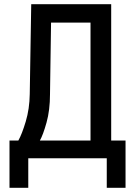

<svg xmlns="http://www.w3.org/2000/svg" viewBox="-20 -750 640 910"><path d="M25 140V-84H67Q84 -114 102 -174Q120 -234 121 -304L128 -730H507V-84H575V140H486V0H114V140ZM169 -84H409V-643H222L217 -304Q217 -228 200.5 -169Q184 -110 169 -84Z"/></svg>

Font: JetBrains Mono NL Medium
Style: Regular
Weight: 500
Monospace: yes
Designer: Philipp Nurullin, Konstantin Bulenkov
Foundry: JetBrains
Version: Version 2.305; ttfautohint (v1.8.4.7-5d5b)